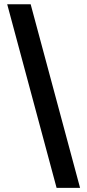

<svg xmlns="http://www.w3.org/2000/svg" viewBox="-20 -782 415 911"><path d="M248.5 109.4 14.2 -761.7H125.5L359.9 109.4Z"/></svg>

Font: Inter 17pt SemiBold
Style: Regular
Weight: 600
Version: Version 4.001;git-66647c0bb